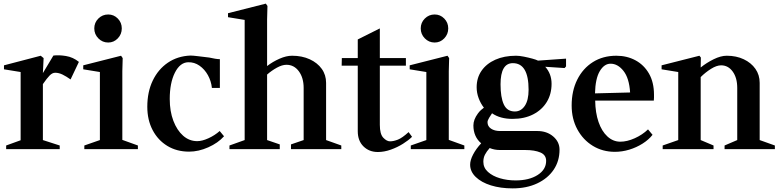

<svg xmlns="http://www.w3.org/2000/svg" viewBox="-20 -824 4308 1061"><path d="M14 0V-20L94 -49V-426L2 -441V-463L205 -516L221 -503L217 -420L275 -517Q305 -521 344.5 -514.5Q384 -508 416 -482L370 -385Q346 -402 325.5 -412Q305 -422 285 -422Q269 -422 254 -406.5Q239 -391 219 -362Q218 -360 217 -359V-50L310 -20V0Z M446 0V-20L532 -50V-426L440 -441V-463L649 -516L658 -503L656 -431V-51L742 -20V0ZM578 -589Q546 -589 523.5 -612Q501 -635 501 -667Q501 -699 523.5 -721.5Q546 -744 578 -744Q609 -744 631 -721.5Q653 -699 653 -667Q653 -635 631 -612Q609 -589 578 -589Z M1025 14Q957 14 905 -17.5Q853 -49 823.5 -105Q794 -161 794 -234Q794 -316 824 -378.5Q854 -441 907.5 -477.5Q961 -514 1032 -517Q1046 -517 1074 -513.5Q1102 -510 1136 -506Q1154 -502 1169 -499.5Q1184 -497 1195 -497V-338H1151Q1147 -376 1129 -408.5Q1111 -441 1082.5 -461Q1054 -481 1020 -480Q975 -479 946.5 -422.5Q918 -366 918 -277Q918 -209 938 -156.5Q958 -104 992 -74Q1026 -44 1070 -44Q1097 -44 1132 -60Q1167 -76 1194 -100L1218 -71Q1185 -34 1131 -10Q1077 14 1025 14Z M1248 0V-20L1332 -50V-714L1240 -729V-751L1449 -804L1458 -791L1456 -718V-459Q1487 -483 1524.5 -499.5Q1562 -516 1594 -516Q1649 -516 1691.5 -496.5Q1734 -477 1758 -443.5Q1782 -410 1782 -366V-50L1866 -20V0H1588V-26L1658 -50V-338Q1658 -394 1631.5 -430Q1605 -466 1563 -466Q1539 -466 1510 -450Q1481 -434 1456 -412V-50L1526 -26V0Z M2068 16Q2020 16 1988.5 -15Q1957 -46 1957 -99V-461H1868L1869 -503H1957V-606L2079 -667V-503H2223V-461H2079V-134Q2079 -83 2098 -63Q2117 -43 2135 -43Q2155 -43 2179 -52.5Q2203 -62 2238 -94L2257 -68Q2238 -49 2207 -29.5Q2176 -10 2139.5 3Q2103 16 2068 16Z M2250 0V-20L2336 -50V-426L2244 -441V-463L2453 -516L2462 -503L2460 -431V-51L2546 -20V0ZM2382 -589Q2350 -589 2327.5 -612Q2305 -635 2305 -667Q2305 -699 2327.5 -721.5Q2350 -744 2382 -744Q2413 -744 2435 -721.5Q2457 -699 2457 -667Q2457 -635 2435 -612Q2413 -589 2382 -589Z M2813 217Q2746 217 2693 200.5Q2640 184 2609 154Q2578 124 2578 86Q2578 61 2594.5 29.5Q2611 -2 2639 -32Q2596 -69 2596 -131Q2596 -163 2621 -197Q2629 -208 2638 -216Q2647 -224 2654 -229Q2636 -252 2625 -281.5Q2614 -311 2614 -342Q2614 -394 2641 -433Q2668 -472 2717 -494Q2766 -516 2832 -516Q2850 -516 2875 -511Q2900 -506 2922 -500Q2944 -494 2953 -489L3108 -500V-457L3100 -448L2993 -455Q3028 -416 3028 -361Q3028 -304 3001.5 -260.5Q2975 -217 2926.5 -192Q2878 -167 2812 -167Q2744 -167 2699 -198Q2692 -188 2683 -173Q2674 -158 2674 -149Q2674 -126 2693.5 -113Q2713 -100 2743 -100H2949Q3002 -100 3037 -70Q3072 -40 3072 3Q3072 66 3039.5 114Q3007 162 2948.5 189.5Q2890 217 2813 217ZM2825 -208Q2859 -208 2880 -239Q2901 -270 2901 -328Q2901 -475 2814 -475Q2746 -475 2746 -358Q2746 -286 2764 -247Q2782 -208 2825 -208ZM2829 173Q2904 173 2951 143Q2998 113 2998 65Q2998 32 2966 18.5Q2934 5 2883 5H2743Q2712 5 2686 -6Q2669 13 2660 30.5Q2651 48 2651 70Q2651 103 2676.5 126Q2702 149 2742.5 161Q2783 173 2829 173Z M3378 15Q3310 15 3256 -18Q3202 -51 3170.5 -109Q3139 -167 3139 -241Q3139 -322 3170 -384Q3201 -446 3256.5 -481Q3312 -516 3386 -516Q3445 -516 3492 -490.5Q3539 -465 3566.5 -417Q3594 -369 3594 -300Q3594 -293 3594 -284.5Q3594 -276 3593 -268H3269Q3270 -201 3287.5 -150Q3305 -99 3336.5 -70Q3368 -41 3408 -41Q3445 -41 3487.5 -60Q3530 -79 3561 -109L3586 -79Q3565 -52 3531 -30.5Q3497 -9 3457.5 3Q3418 15 3378 15ZM3354 -472Q3319 -472 3294.5 -431Q3270 -390 3268 -308L3462 -313Q3457 -392 3425.5 -432Q3394 -472 3354 -472Z M3642 0V-20L3728 -50V-426L3636 -441V-463L3845 -516L3853 -506L3852 -451Q3884 -477 3923.5 -496.5Q3963 -516 3996 -516Q4049 -516 4090 -496.5Q4131 -477 4154.5 -443.5Q4178 -410 4178 -366V-50L4262 -20V0H3984V-20L4054 -50V-338Q4054 -394 4029 -428.5Q4004 -463 3965 -463Q3940 -463 3909 -443.5Q3878 -424 3852 -398V-50L3923 -20V0Z"/></svg>

Font: Wittgenstein Semibold
Style: Regular
Weight: 600
Designer: Jörg Drees
Foundry: Jörg Drees
Version: Version 1.303; ttfautohint (v1.8.4.7-5d5b)